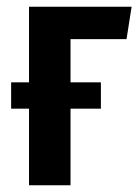

<svg xmlns="http://www.w3.org/2000/svg" viewBox="-20 -549 410 569"><path d="M189 -433V-305H279V-227H189V0H66V-227H13V-305H66V-529H370L355 -433Z"/></svg>

Font: Fira Sans Compressed Medium
Style: Regular
Weight: 500
Width: 1
Designer: bBox Type GmbH & Carrois Corporate GbR & Edenspiekermann AG
Foundry: bBox Type GmbH & Carrois Corporate GbR & Edenspiekermann AG
Version: Version 4.301